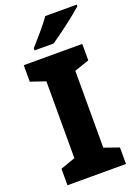

<svg xmlns="http://www.w3.org/2000/svg" viewBox="-172 -1002 773 1073"><g transform="rotate(-20 214.5 -465.5)"><path d="M429 -921V-931H242C211 -886 153 -821 120 -784V-771H233C285 -805 387 -883 429 -921ZM383 0V-98L295 -129V-586L383 -616V-714H35V-616L123 -586V-129L35 -98V0Z"/></g></svg>

Font: Noto Sans Thai Looped ExtraBold
Style: Regular
Weight: 800
Designer: Cadson Demak Team
Foundry: Cadson Demak Co., Ltd.
Version: Version 1.001